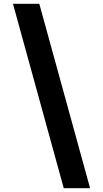

<svg xmlns="http://www.w3.org/2000/svg" viewBox="-20 -843 540 1006"><path d="M314 143 48 -823H186L452 143Z"/></svg>

Font: Iosevka Slab Heavy
Style: Regular
Weight: 900
Monospace: yes
Designer: Belleve Invis
Foundry: Belleve Invis
Version: Version 11.1.0; ttfautohint (v1.8.3)